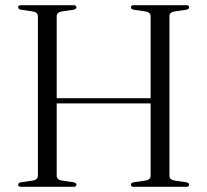

<svg xmlns="http://www.w3.org/2000/svg" viewBox="-20 -720 799 740"><path d="M198.5 -43Q198.5 -27 219 -24L263.5 -17.5Q274.5 -15.5 274.5 -8Q274.5 0 263 0H61.5Q50 0 50 -8Q50 -15.5 61 -17.5L105.5 -24Q126 -27 126 -43V-657Q126 -673 105.5 -676L61 -682.5Q50 -684.5 50 -692Q50 -700 61.5 -700H263Q274.5 -700 274.5 -692Q274.5 -684.5 263.5 -682.5L219 -676Q198.5 -673 198.5 -657V-341.5H560.5V-657Q560.5 -673 540 -676L495.5 -682.5Q484.5 -684.5 484.5 -692Q484.5 -700 496 -700H697.5Q709 -700 709 -692Q709 -684.5 698 -682.5L653.5 -676Q633 -673 633 -657V-43Q633 -27 653.5 -24L698 -17.5Q709 -15.5 709 -8Q709 0 697.5 0H496Q484.5 0 484.5 -8Q484.5 -15.5 495.5 -17.5L540 -24Q560.5 -27 560.5 -43V-321.5H198.5Z"/></svg>

Font: Fraunces 72pt S000 Light
Style: Regular
Weight: 300
Version: Version 1.000; ttfautohint (v1.8.3)